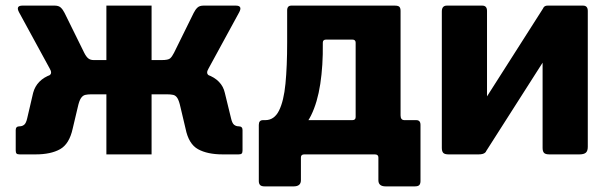

<svg xmlns="http://www.w3.org/2000/svg" viewBox="-20 -550 2170 684"><path d="M50 0Q42 0 39 -3Q36 -6 36 -14V-87Q36 -100 50 -100Q59 -100 66 -105.5Q73 -111 77 -129L98 -219Q104 -242 120 -258.5Q136 -275 161.5 -284Q187 -293 220 -296L294 -336H359V-530H520V-336H586L660 -296Q693 -293 718.5 -284Q744 -275 760 -258.5Q776 -242 781 -219L803 -129Q807 -111 814 -105.5Q821 -100 830 -100Q844 -100 844 -87V-14Q844 -6 841 -3Q838 0 830 0H773Q719 0 685.5 -18.5Q652 -37 641 -92L623 -168Q618 -191 612 -200.5Q606 -210 597 -212Q588 -214 575 -214H520V0H359V-214H305Q293 -214 284 -212Q275 -210 268.5 -200.5Q262 -191 257 -168L239 -92Q227 -37 194 -18.5Q161 0 107 0ZM314 -265 155 -281Q162 -285 162 -291.5Q162 -298 157 -306L48 -506Q35 -530 60 -530H175Q189 -530 196.5 -523Q204 -516 210 -504L280 -362Q287 -348 294.5 -342Q302 -336 314 -336ZM556 -265V-336Q579 -336 586 -342Q593 -348 600 -362L670 -504Q676 -516 683.5 -523Q691 -530 705 -530H820Q845 -530 832 -506L723 -306Q712 -288 725 -281Z M923 114Q911 114 906.5 109Q902 104 902 95V-105Q902 -122 917 -122H1235Q1247 -122 1247 -133V-398Q1247 -409 1235 -409H1142Q1130 -409 1130 -398L1003 -513Q1003 -530 1018 -530H1386Q1399 -530 1403 -525.5Q1407 -521 1407 -511V-139Q1407 -122 1421 -122H1463Q1478 -122 1478 -105V95Q1478 104 1474 109Q1470 114 1457 114H1354Q1328 114 1328 92V11Q1328 0 1315 0H1064Q1052 0 1052 11V92Q1052 114 1026 114ZM925 -57V-122Q957 -122 974 -156Q991 -190 997 -252Q1003 -314 1003 -399V-513H1130V-394Q1131 -317 1121 -251Q1111 -185 1088 -138.5Q1065 -92 1025 -70Q985 -48 925 -57Z M1715 -511V-27Q1715 -12 1708 -6Q1701 0 1685 0H1578Q1564 0 1559 -5.5Q1554 -11 1554 -23V-509Q1554 -530 1572 -530H1698Q1715 -530 1715 -511ZM2074 -511V-27Q2074 -12 2067 -6Q2060 0 2044 0H1937Q1923 0 1918 -5.5Q1913 -11 1913 -23V-509Q1913 -530 1931 -530H2057Q2074 -530 2074 -511ZM1916 -522 2000 -463 1709 -7 1626 -67Z"/></svg>

Font: Libre Franklin ExtraBold
Style: Regular
Weight: 800
Designer: Pablo Impallari, Rodrigo Fuenzalida, Nhung Nguyen
Foundry: Impallari Type
Version: Version 3.000